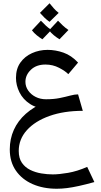

<svg xmlns="http://www.w3.org/2000/svg" viewBox="-20 -736 619 1178"><path d="M328 422Q245 422 180 393.5Q115 365 77.5 311Q40 257 40 181Q40 116 65 60.5Q90 5 138.5 -38Q187 -81 256 -109L444 -119L488 -56Q372 -56 283.5 -24.5Q195 7 145 62.5Q95 118 95 190Q95 235 114.5 263Q134 291 165.5 306.5Q197 322 233.5 328Q270 334 304 334Q342 334 397.5 324.5Q453 315 515 288L559 381Q505 396 464 405Q423 414 390.5 418Q358 422 328 422ZM488 -56 276 -69Q209 -69 165 -97.5Q121 -126 99.5 -169.5Q78 -213 78 -258Q78 -314 105 -352Q132 -390 176.5 -410Q221 -430 272 -430Q321 -430 369.5 -413Q418 -396 459 -352L399 -281Q381 -300 342.5 -320Q304 -340 259 -340Q203 -340 169.5 -308Q136 -276 136 -234Q136 -205 153 -180.5Q170 -156 198.5 -141.5Q227 -127 262 -127Q310 -127 346.5 -134.5Q383 -142 410.5 -149.5Q438 -157 459 -157ZM284 -602Q267 -614 253 -627.5Q239 -641 225 -657L284 -716Q298 -699 310 -685Q322 -671 340 -657ZM240 -495Q222 -506 205 -520Q188 -534 176 -550L231 -609Q246 -593 261 -579Q276 -565 295 -552ZM345 -495Q327 -506 310 -520Q293 -534 281 -550L336 -609Q351 -593 366 -579Q381 -565 400 -552Z"/></svg>

Font: Marhey Light
Style: Regular
Weight: 300
Designer: Nur Syamsi & Bustanul Arifin
Foundry: Namelatype
Version: Version 1.000